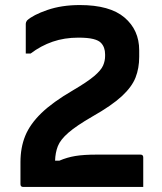

<svg xmlns="http://www.w3.org/2000/svg" viewBox="-20 -740 640 760"><path d="M296 -720Q415 -720 473 -670.5Q531 -621 531 -541V-515Q531 -470 516.5 -433Q502 -396 462 -359Q422 -322 346 -279Q282 -242 250.5 -214.5Q219 -187 209 -161.5Q199 -136 198 -104H215Q245 -117 278 -122.5Q311 -128 363 -128H536Q547 -128 547 -117V0H72Q61 0 61 -11V-98Q61 -156 80 -202.5Q99 -249 144 -292.5Q189 -336 268 -382Q326 -416 353 -439Q380 -462 388 -480.5Q396 -499 396 -518V-525Q396 -553 380 -570Q371 -580 349.5 -585.5Q328 -591 290 -591Q235 -591 188.5 -575Q142 -559 101 -528H82V-646Q82 -652 87 -659Q111 -681 167.5 -700.5Q224 -720 296 -720Z"/></svg>

Font: Recursive Sn Lnr St
Style: Bold
Weight: 700
Version: Version 1.079;hotconv 1.0.112;makeotfexe 2.5.65598; ttfautoh